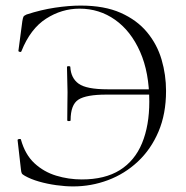

<svg xmlns="http://www.w3.org/2000/svg" viewBox="-20 -656 665 688"><path d="M242 12Q214 12 181.5 7.5Q149 3 119.5 -5.5Q90 -14 69 -26Q60 -31 58 -35Q56 -39 55 -49L43 -154Q43 -157 48.5 -158Q54 -159 55 -156Q70 -102 103.5 -71Q137 -40 181.5 -26.5Q226 -13 273 -13Q356 -13 409.5 -46.5Q463 -80 489 -143Q515 -206 515 -292Q515 -396 482 -470.5Q449 -545 392.5 -585Q336 -625 265 -625Q201 -625 145 -589Q89 -553 57 -473Q56 -469 51 -470Q46 -471 46 -474L60 -580Q62 -592 64 -596Q66 -600 75 -604Q127 -621 177 -628.5Q227 -636 269 -636Q354 -636 412.5 -610Q471 -584 507 -540.5Q543 -497 559 -442.5Q575 -388 575 -330Q575 -248 548 -184.5Q521 -121 474 -77Q427 -33 367 -10.5Q307 12 242 12ZM221 -225Q221 -263 221.5 -283.5Q222 -304 222 -326Q222 -349 221 -370.5Q220 -392 220 -416Q220 -419 226 -419Q232 -419 232 -416Q234 -376 262 -356Q290 -336 365 -336H542V-317H361Q289 -317 261 -299Q233 -281 233 -225Q233 -222 227 -222Q221 -222 221 -225Z"/></svg>

Font: Cormorant Light
Style: Regular
Weight: 300
Designer: Christian Thalmann (Catharsis Fonts)
Foundry: Catharsis Fonts
Version: Version 4.000